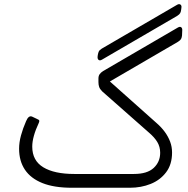

<svg xmlns="http://www.w3.org/2000/svg" viewBox="-20 -885 885 905"><path d="M461 -604Q451 -598 445 -602.5Q439 -607 440 -618L441 -626Q443 -637 446 -643Q449 -649 460 -656L814 -862Q824 -868 830.5 -863.5Q837 -859 835 -848L834 -840Q833 -830 829.5 -823.5Q826 -817 815 -810ZM319 0Q235 0 180 -22Q125 -44 97.5 -85Q70 -126 70 -184Q70 -214 79 -247Q88 -280 103 -314Q115 -343 132 -335L151 -326Q156 -324 162 -320.5Q168 -317 163 -306Q132 -240 132 -194Q132 -128 184 -96.5Q236 -65 330 -65H611Q674 -65 704.5 -93.5Q735 -122 735 -165Q735 -193 721.5 -215.5Q708 -238 682 -260L462 -454Q451 -465 447.5 -475Q444 -485 444 -498V-515Q444 -527 449.5 -535Q455 -543 466 -550L818 -755Q828 -761 834 -756.5Q840 -752 839 -741L838 -718Q837 -708 833.5 -701.5Q830 -695 819 -688L498 -501L718 -305Q741 -285 757 -263Q773 -241 782 -217Q791 -193 791 -166Q791 -110 763 -73Q735 -36 690 -18Q645 0 592 0Z"/></svg>

Font: Rubik Light
Style: Regular
Weight: 300
Designer: Hubert and Fischer
Foundry: Hubert and Fischer
Version: Version 2.300;gftools[0.9.30]